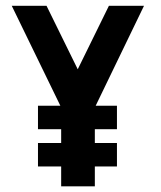

<svg xmlns="http://www.w3.org/2000/svg" viewBox="-20 -661 570 679"><path d="M193.4 -287.1 21.5 -640.6H144.5L254.9 -416L365.2 -640.6H489.3L318.4 -287.1H393.6V-204.1H315.4V-155.3H393.6V-72.3H315.4V-2H196.3V-72.3H114.3V-155.3H196.3V-204.1H114.3V-287.1Z"/></svg>

Font: Puritan
Style: Bold
Weight: 700
Version: 2.1